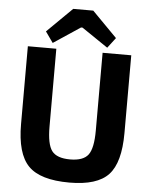

<svg xmlns="http://www.w3.org/2000/svg" viewBox="-61 -959 802 1021"><g transform="rotate(5 340.5 -448.0)"><path d="M528 -774 486 -719 346 -814H338L195 -719L154 -777L288 -909H395ZM617 -690V-275Q617 -117 556.5 -52Q496 13 348 13Q192 13 128.5 -52Q65 -117 65 -275V-690H217V-275Q217 -180 243.5 -145Q270 -110 341 -110Q411 -110 437.5 -145Q464 -180 464 -275V-690Z"/></g></svg>

Font: Exo 2.0
Style: Bold
Weight: 700
Designer: Natanael Gama
Version: Version 1.001;PS 001.001;hotconv 1.0.70;makeotf.lib2.5.58329